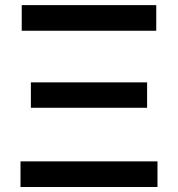

<svg xmlns="http://www.w3.org/2000/svg" viewBox="-20 -748 712 768"><path d="M62 0V-102.5H609.9V0ZM103.5 -316.9V-418.5H568.4V-316.9ZM66.9 -625V-727.5H605V-625Z"/></svg>

Font: Inter Cardless
Style: Medium
Weight: 500
Designer: Rasmus Andersson
Foundry: rsms
Version: Version 4.001;git-9221beed3